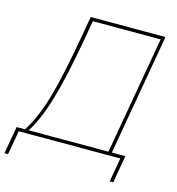

<svg xmlns="http://www.w3.org/2000/svg" viewBox="-164 -804 963 1042"><g transform="rotate(15 317.0 -282.5)"><path d="M-44 135H-24L0 0H571L547 135H567L594 -19H518L637 -700H217L198 -592C141 -268 101 -130 30 -19H-17ZM51 -19C118 -125 163 -280 216 -578L234 -681H615L499 -19Z"/></g></svg>

Font: Fixel Display 20240404 Thin
Style: Italic
Weight: 100
Italic angle: -10°
Designer: AlfaBravo + MacPaw
Foundry: Kyrylo Tkachov, Marchela Mozhyna, Serhii Makarenko, Maria Weinstein, Zakhar Kryvoshyya
Version: Version 1.211;Glyphs 3.2 (3225)